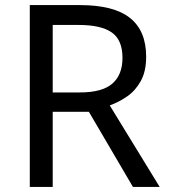

<svg xmlns="http://www.w3.org/2000/svg" viewBox="-20 -734 662 754"><path d="M294 -714Q427 -714 490.5 -663.5Q554 -613 554 -511Q554 -454 533 -416Q512 -378 479.5 -355.5Q447 -333 411 -320L607 0H502L329 -295H187V0H97V-714ZM289 -636H187V-371H294Q381 -371 421 -405.5Q461 -440 461 -507Q461 -577 419 -606.5Q377 -636 289 -636Z"/></svg>

Font: Noto Sans Tagalog
Style: Regular
Weight: 400
Designer: Monotype Design Team
Foundry: Monotype Imaging Inc.
Version: Version 2.001; ttfautohint (v1.8.4.7-5d5b)